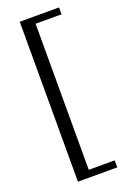

<svg xmlns="http://www.w3.org/2000/svg" viewBox="-165 -734 664 988"><g transform="rotate(-20 166.5 -240.0)"><path d="M81.1 198.2V-677.7H296.4V-640.1H154.3V159.7H296.4V198.2Z"/></g></svg>

Font: Doulos SIL APac
Style: Regular
Weight: 400
Designer: Walt Agee, Victor Gaultney, Peter Martin, Debbi Hosken, Becca Hirsbrunner
Foundry: SIL International
Version: Version 5.000